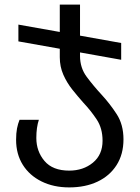

<svg xmlns="http://www.w3.org/2000/svg" viewBox="-20 -565 607 835"><path d="M328 -322Q328 -270 357 -231Q386 -192 422 -153Q458 -114 487.5 -68.5Q517 -23 517 41Q517 106 487 153Q457 200 404 225Q351 250 281 250Q213 250 160.5 224Q108 198 79 151.5Q50 105 50 43Q50 14 54 -6.5Q58 -27 65 -44H149Q138 -11 138 35Q138 93 173.5 135Q209 177 281 177Q342 177 384 142.5Q426 108 426 47Q426 -7 400.5 -45.5Q375 -84 342 -119Q318 -146 294.5 -175.5Q271 -205 255.5 -240Q240 -275 240 -316V-353L60 -385V-458L240 -426V-545H328V-410L507 -378V-305L328 -337Z"/></svg>

Font: Go Noto Current
Style: Regular
Weight: 400
Designer: Monotype Design Team
Foundry: Monotype Imaging Inc.
Version: Version 2.007; ttfautohint (v1.8) -l 8 -r 50 -G 200 -x 14 -D